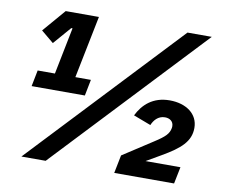

<svg xmlns="http://www.w3.org/2000/svg" viewBox="-77 -793 1042 888"><g transform="rotate(10 444.0 -349.0)"><path d="M810 -79H646L715 -119C798 -167 842 -205 842 -269C842 -335 785 -375 708 -375C629 -375 583 -331 557 -278L639 -247C648 -269 667 -294 700 -294C722 -294 740 -282 740 -259C740 -256 740 -254 739 -249C734 -224 720 -208 670 -176L530 -85L513 0H794ZM191 0 848 -698H734L77 0ZM317 -329 332 -405H259L318 -698H162L70 -591L129 -542L201 -625H207L163 -405H82L67 -329Z"/></g></svg>

Font: LVC Sans
Style: Bold Italic
Weight: 700
Italic angle: -11.31°
Designer: Mike Abbink, Paul van der Laan, Pieter van Rosmalen
Foundry: Bold Monday
Version: Version 3.0